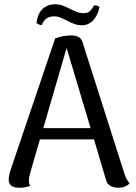

<svg xmlns="http://www.w3.org/2000/svg" viewBox="-20 -874 639 905"><path d="M591 -10Q572 11 537 11Q515 11 499.5 1.5Q484 -8 480 -25L423 -217H168L122 -58Q116 -34 116 -23Q116 -6 123 2Q98 11 73 11Q46 11 33.5 1.5Q21 -8 21 -29Q21 -46 32 -79L240 -693Q276 -707 316 -707Q360 -707 369 -675L565 -60Q575 -27 591 -10ZM407 -270 294 -648 184 -270ZM365 -755Q348 -755 332 -760.5Q316 -766 296 -777Q275 -787 262.5 -792Q250 -797 236 -797Q192 -797 177 -756H174Q169 -756 162.5 -759Q156 -762 152 -766Q158 -812 182 -833Q206 -854 240 -854Q257 -854 270.5 -849.5Q284 -845 309 -833Q328 -823 342.5 -817.5Q357 -812 373 -812Q394 -812 403.5 -821Q413 -830 424 -849Q441 -849 449 -841Q441 -802 419.5 -778.5Q398 -755 365 -755Z"/></svg>

Font: Arima Madurai Medium
Style: Regular
Weight: 500
Designer: Joana Correia and Natanael Gama
Foundry: NDISCOVER
Version: Version 1.020